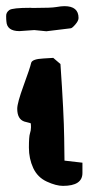

<svg xmlns="http://www.w3.org/2000/svg" viewBox="-26 -607 318 627"><path d="M204.8 -514.6 125.3 -504.9 86 -508.8 37.6 -505.4Q-3.4 -505.4 -5.1 -537.1Q-5.9 -543 -5.9 -554.7Q-6.3 -566.4 4.5 -574.2Q14.8 -581.5 74 -581.5Q76.5 -581.1 78.1 -581.1Q83.1 -581.1 87.2 -581.1Q141.9 -581.1 157.6 -584Q174.2 -586.9 184.5 -586.9Q230.5 -586.9 230.5 -548.3Q230.5 -539.1 219.9 -526.9Q209.3 -514.6 204.8 -514.6ZM147.9 -418Q159.7 -407.7 171.4 -397.9Q182.6 -236.3 183.6 -156.7L184.6 -82.5L243.2 -75.7V-42Q243.2 0 179.7 0Q157.2 0 127 -13.9Q96.7 -27.8 82.5 -58.3Q68.4 -88.9 68.4 -125Q68.4 -161.1 71.8 -171.1Q75.2 -181.2 75.2 -191.4Q75.2 -201.7 74.2 -204.6Q70.8 -205.1 68.8 -206.1Q60.1 -208 53.7 -210Q30.3 -217.8 30.3 -252Q30.3 -271 51.3 -328.4Q72.3 -385.7 75.7 -401.4Q78.6 -414.1 115.2 -416Q131.8 -417 147.9 -418Z"/></svg>

Font: Drukaatie burti
Style: Demi
Weight: 600
Version: Version 0.14